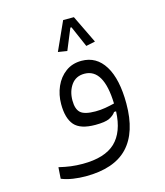

<svg xmlns="http://www.w3.org/2000/svg" viewBox="-115 -640 816 950"><g transform="rotate(-15 293.0 -165.0)"><path d="M206.5 223.1Q174.8 223.1 142.1 218.3Q109.4 213.4 83 202.6L86.9 144.5Q119.6 152.3 147.9 156Q176.3 159.7 208 159.7Q321.3 159.7 375.5 108.2Q429.7 56.6 434.1 -48.8L423.8 -48.3Q412.6 -31.7 390.6 -21Q368.7 -10.3 318.4 -10.3Q241.7 -10.3 211.2 -45.4Q180.7 -80.6 180.7 -152.8Q180.7 -201.2 199 -242.7Q217.3 -284.2 251.5 -309.3Q285.6 -334.5 333 -334.5Q409.2 -334.5 451.2 -266.4Q493.2 -198.2 493.2 -72.8Q493.2 74.2 422.9 148.7Q352.5 223.1 206.5 223.1ZM434.1 -88.9Q428.7 -269 330.1 -269Q286.6 -269 262.9 -236.1Q239.3 -203.1 239.3 -156.2Q239.3 -111.8 259.8 -93.3Q280.3 -74.7 336.4 -74.7Q362.8 -74.7 386.7 -78.9Q410.6 -83 434.1 -88.9ZM353 -552.7 422.4 -409.2 375.5 -399.4 328.6 -507.3H322.8L278.3 -399.4L231.9 -406.7L297.9 -552.7Z"/></g></svg>

Font: Cascadia Code NF Light
Style: Regular
Weight: 300
Monospace: yes
Designer: Aaron Bell
Foundry: Saja Typeworks
Version: Version 2404.023; ttfautohint (v1.8.4)